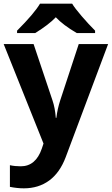

<svg xmlns="http://www.w3.org/2000/svg" viewBox="-20 -786 609 1046"><path d="M73 -619Q166 -712 198 -766H373Q388 -741 425 -698Q462 -655 498 -619V-606H398Q323 -650 284 -692Q245 -651 172 -606H73ZM34 232V114Q61 120 93 120Q175 120 208 23L217 -4L0 -546H163L266 -239Q280 -198 284 -144H287Q293 -193 308 -239L409 -546H569L338 70Q306 155 248 197.5Q190 240 110 240Q74 240 34 232Z"/></svg>

Font: OpenSansMMV
Style: Bold
Weight: 700
Foundry: Ascender Corporation
Version: Version 4.001